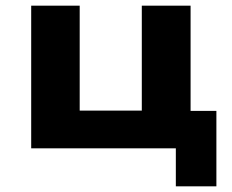

<svg xmlns="http://www.w3.org/2000/svg" viewBox="-20 -523 817 677"><path d="M600 134V0H90V-503H261V-133H480V-503H652V-132H743V134Z"/></svg>

Font: Nunito Sans 7pt SemiExpanded ExtraBold
Style: Regular
Weight: 800
Width: 6
Designer: Vernon Adams
Foundry: Vernon Adams
Version: Version 3.101;gftools[0.9.27]